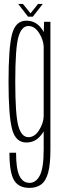

<svg xmlns="http://www.w3.org/2000/svg" viewBox="-20 -706 305 956"><path d="M126.5 229.5Q72.5 229.5 49.8 191Q27 152.5 27 54.5H60Q60 135.5 77 170Q94 204.5 127 204.5Q159 204.5 178.2 167.8Q197.5 131 197.5 38.5V-52Q191.5 -41.5 183 -31.5Q155 3.5 111 3.5Q57.5 3.5 40 -63.5Q22.5 -130.5 22.5 -299.5Q22.5 -469.5 40 -536.2Q57.5 -603 111 -603Q155 -603 183 -568.5Q192 -557.5 198 -546L199.5 -597.5H231V39Q231 112 219.8 153.5Q208.5 195 185.2 212.2Q162 229.5 126.5 229.5ZM197.5 -474Q196 -507.5 175 -541Q153 -576.5 121.5 -576.5Q87 -576.5 71.5 -521.2Q56 -466 56 -299.5Q56 -133.5 71.5 -78.2Q87 -23 121.5 -23Q153 -23 175 -58.5Q196 -92 197.5 -126ZM119.5 -623 70.5 -686.5H94L132 -639.5L169.5 -686.5H193L143.5 -623Z"/></svg>

Font: Anybody Condensed ExtraLight
Style: Regular
Weight: 200
Width: 3
Designer: Tyler Finck
Foundry: Etcetera Type Company
Version: Version 1.010; ttfautohint (v1.8.3) -l 8 -r 50 -G 200 -x 14 